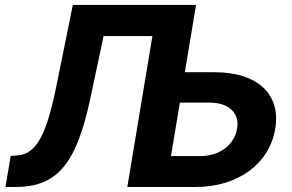

<svg xmlns="http://www.w3.org/2000/svg" viewBox="-20 -747 1165 767"><path d="M1.8 0H39.8C202.1 0 283 -82.4 340.2 -350.9L393.8 -603H588.8L488.6 0H760.7C933.2 0 1056.5 -94.8 1079.5 -232.2C1102.6 -370 1009.6 -458.5 837 -458.5H718.4L763.1 -727.3H271L205.3 -403.8C159.4 -173.7 111.5 -128.6 41.9 -125.4L22.7 -124.3ZM663 -123.6 698.5 -337H816.8C899.1 -337 937.1 -291.5 927.2 -233.7C917.6 -174 863.6 -123.6 781.2 -123.6Z"/></svg>

Font: Margiela Sans
Style: Bold Italic
Weight: 700
Italic angle: -9.39999°
Designer: Stefan Endress, Andreas Faust
Version: Version 1.100;FEAKit 1.0